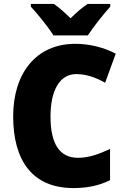

<svg xmlns="http://www.w3.org/2000/svg" viewBox="-20 -947 637 977"><path d="M252 -767H427C455 -810 509 -878 541 -913V-927H426C397 -908 371 -885 339 -854C307 -885 283 -907 254 -927H137V-913C170 -878 226 -809 252 -767ZM368 -570C421 -570 468 -552 515 -526L569 -674C501 -709 430 -724 363 -724C162 -724 47 -572 47 -355C47 -131 144 10 354 10C423 10 483 -2 540 -30V-189C486 -164 434 -144 377 -144C283 -144 237 -215 237 -354C237 -489 285 -570 368 -570Z"/></svg>

Font: Noto Sans Devanagari UI SemiCondensed Black
Style: Regular
Weight: 900
Width: 4
Designer: Jelle Bosma - Monotype Design Team
Foundry: Monotype Imaging Inc.
Version: Version 2.004